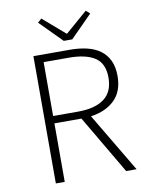

<svg xmlns="http://www.w3.org/2000/svg" viewBox="-92 -910 783 979"><g transform="rotate(-10 300.0 -420.5)"><path d="M117 0V-659H305Q354 -659 394 -649.5Q434 -640 462.5 -619Q491 -598 506.5 -565Q522 -532 522 -485Q522 -406 476.5 -361.5Q431 -317 353 -306L535 0H481L303 -303H163V0ZM163 -341H293Q381 -341 428 -376.5Q475 -412 475 -485Q475 -559 428 -589.5Q381 -620 293 -620H163ZM283 -709 170 -823 190 -841 303 -743H307L420 -841L440 -823L327 -709Z"/></g></svg>

Font: Source Code Pro Light
Style: Regular
Weight: 300
Monospace: yes
Designer: Paul D. Hunt, Teo Tuominen
Foundry: Adobe Systems Incorporated
Version: Version 2.030;PS 1.000;hotconv 16.6.51;makeotf.lib2.5.65220